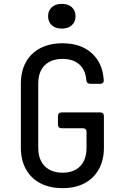

<svg xmlns="http://www.w3.org/2000/svg" viewBox="-20 -964 640 994"><path d="M304 10Q238 10 189.5 -15Q141 -40 114.5 -87.5Q88 -135 88 -200V-530Q88 -596 114.5 -643Q141 -690 189.5 -715Q238 -740 304 -740Q397 -740 454 -689.5Q511 -639 517 -551Q519 -530 498 -530H448Q429 -530 427 -550Q422 -603 390 -631Q358 -659 304 -659Q245 -659 211.5 -626Q178 -593 178 -531V-200Q178 -138 211.5 -104Q245 -70 304 -70Q363 -70 395.5 -104Q428 -138 428 -200V-280Q428 -300 408 -300H300Q280 -300 280 -320V-362Q280 -382 300 -382H498Q518 -382 518 -362V-200Q518 -136 492 -88.5Q466 -41 418 -15.5Q370 10 304 10ZM300 -816Q267 -816 248 -833.5Q229 -851 229 -880Q229 -909 248 -926.5Q267 -944 300 -944Q333 -944 352 -926.5Q371 -909 371 -880Q371 -851 352 -833.5Q333 -816 300 -816Z"/></svg>

Font: Pitagon Sans Mono
Style: Regular
Weight: 400
Monospace: yes
Designer: Travis Tran
Foundry: Pitagon
Version: Version 1.001;gftools[0.9.26]